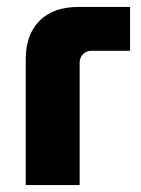

<svg xmlns="http://www.w3.org/2000/svg" viewBox="-20 -532 405 552"><path d="M54 0V-362Q54 -432 93.5 -472Q133 -512 205 -512H354V-386H243Q228 -386 218.5 -376Q209 -366 209 -352V0Z"/></svg>

Font: MuseoModerno
Style: Bold
Weight: 700
Designer: Pablo Cosgaya, Héctor Gatti, Marcela Romero, and the Authors of The MuseoModerno Project.
Foundry: Omnibus-Type Team
Version: Version 1.001